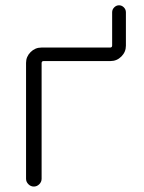

<svg xmlns="http://www.w3.org/2000/svg" viewBox="-20 -724 542 723"><path d="M454.1 -551.8Q454.1 -528.3 437 -511.2Q419.9 -494.1 396.5 -494.1H144.5Q136.7 -494.1 136.7 -486.3V-50.8Q136.7 -39.1 127.9 -30.3Q119.1 -21.5 107.4 -21.5Q95.7 -21.5 86.9 -30.3Q78.1 -39.1 78.1 -50.8V-487.3Q78.1 -510.7 95.2 -527.8Q112.3 -544.9 135.7 -544.9H394.5Q402.3 -544.9 402.3 -552.7V-677.7Q402.3 -688.5 410.2 -696.3Q418 -704.1 428.2 -704.1Q438.5 -704.1 446.3 -696.3Q454.1 -688.5 454.1 -677.7Z"/></svg>

Font: irohamaru Light
Style: Regular
Weight: 200
Designer: [Source Han Sans]
Ryoko NISHIZUKA  (kana & ideographs); Paul D. Hunt (Latin, Greek & Cyrillic); Wenlong ZHANG  (bopomofo
Version: Version 1.01